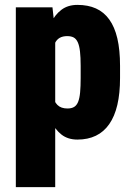

<svg xmlns="http://www.w3.org/2000/svg" viewBox="-20 -558 535 781"><path d="M204.6 -426.8V203.1H44.4V-528.3H193.4ZM468.3 -290V-240.7Q468.3 -178.2 457.3 -131.3Q446.3 -84.5 424.3 -53Q402.3 -21.5 369.9 -5.9Q337.4 9.8 294.9 9.8Q256.3 9.8 230.2 -10.5Q204.1 -30.8 187.3 -66.4Q170.4 -102.1 160.2 -148.2Q149.9 -194.3 143.1 -245.1V-278.8Q149.9 -333.5 159.7 -380.9Q169.4 -428.2 186.5 -463.4Q203.6 -498.5 230 -518.3Q256.3 -538.1 294.9 -538.1Q337.9 -538.1 370.1 -523.7Q402.3 -509.3 424.3 -479Q446.3 -448.7 457.3 -401.9Q468.3 -355 468.3 -290ZM308.1 -240.7V-290Q308.1 -325.2 305.4 -348.6Q302.7 -372.1 296.4 -386Q290 -399.9 279.8 -405.5Q269.5 -411.1 253.4 -411.1Q235.4 -411.1 222.9 -404.1Q210.4 -397 203.4 -382.1Q196.3 -367.2 193.8 -345Q191.4 -322.8 192.9 -292.5V-231Q190.4 -196.8 194.8 -171.1Q199.2 -145.5 213.6 -131.1Q228 -116.7 254.4 -116.7Q271 -116.7 281.5 -123Q292 -129.4 297.9 -144Q303.7 -158.7 305.9 -182.6Q308.1 -206.5 308.1 -240.7Z"/></svg>

Font: Roboto Condensed Black
Style: Regular
Weight: 900
Designer: Christian Robertson
Foundry: Google
Version: Version 3.008; 2023